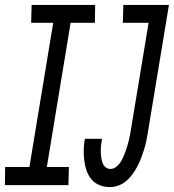

<svg xmlns="http://www.w3.org/2000/svg" viewBox="-58 -755 709 783"><path d="M-38 0 -37 -74H62L159 -662H69L71 -735H330L329 -662H230L133 -74H223L221 0ZM391 8Q368 8 348 0Q328 -8 315 -23.5Q302 -39 295 -59.5Q288 -80 285.5 -101.5Q283 -123 283.5 -145Q284 -167 288 -189H358Q356 -177 354.5 -165Q353 -153 353 -140.5Q353 -128 354.5 -116Q356 -104 359.5 -93Q363 -82 371.5 -74Q380 -66 392 -66Q404 -66 414.5 -73.5Q425 -81 432 -91.5Q439 -102 444 -113Q449 -124 453 -135Q457 -146 460.5 -157.5Q464 -169 467 -180.5Q470 -192 472 -203.5Q474 -215 476 -227L548 -662H443L445 -735H631L545 -215Q542 -197 538.5 -179.5Q535 -162 529.5 -145Q524 -128 517.5 -110.5Q511 -93 502.5 -77Q494 -61 483 -45.5Q472 -30 457.5 -17.5Q443 -5 425.5 1.5Q408 8 391 8Z"/></svg>

Font: Iosevka Curly Slab ExObl
Style: Regular
Weight: 400
Width: 7
Italic angle: -9°
Monospace: yes
Designer: Belleve Invis
Foundry: Belleve Invis
Version: Version 11.1.0; ttfautohint (v1.8.3)